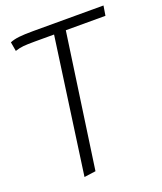

<svg xmlns="http://www.w3.org/2000/svg" viewBox="-136 -611 763 906"><g transform="rotate(-20 246.0 -158.0)"><path d="M484 -474H285L189 199L131 207L226 -474H129Q91 -474 71 -472Q51 -470 30 -463L22 -509Q41 -517 67.5 -520Q94 -523 138 -523H492Z"/></g></svg>

Font: FiraGO Light
Style: Italic
Weight: 300
Italic angle: -8°
Designer: bBox Type GmbH
Foundry: bBox Type GmbH
Version: Version 1.001